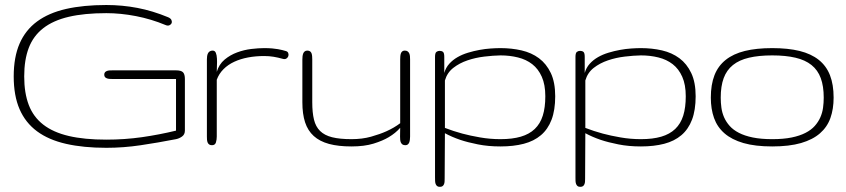

<svg xmlns="http://www.w3.org/2000/svg" viewBox="-20 -574 3345 759"><path d="M400.4 -22Q472.7 -22 541 -31.7Q609.4 -41.5 675.8 -57.6V-261.7H426.8Q420.9 -261.7 414.8 -262Q408.7 -262.2 403.6 -263.9Q398.4 -265.6 395.3 -269Q392.1 -272.5 392.1 -278.8Q392.1 -285.2 395.3 -288.6Q398.4 -292 403.3 -293.7Q408.2 -295.4 414.3 -295.7Q420.4 -295.9 426.8 -295.9H675.8Q696.3 -295.9 703.6 -288.1Q710.9 -280.3 710.9 -261.7V-57.6Q710.9 -42.5 699.7 -34.4Q688.5 -26.4 675.8 -23.9Q603.5 -9.8 535.6 0.2Q467.8 10.3 400.4 10.3Q309.6 10.3 241 -5.4Q172.4 -21 126.5 -54.9Q80.6 -88.9 57.4 -142.3Q34.2 -195.8 34.2 -272Q34.2 -348.1 57.4 -401.6Q80.6 -455.1 126.5 -489Q172.4 -522.9 241 -538.6Q309.6 -554.2 400.4 -554.2Q463.4 -554.2 523.4 -542.7Q583.5 -531.2 644.5 -505.9Q654.8 -501.5 657.7 -494.9Q660.6 -488.3 658.4 -482.7Q656.2 -477.1 649.7 -474.1Q643.1 -471.2 634.3 -475.1Q578.1 -498.5 517.6 -510.3Q457 -522 400.4 -522Q313.5 -522 252 -507.6Q190.4 -493.2 151.1 -462.6Q111.8 -432.1 93.8 -385Q75.7 -337.9 75.7 -272Q75.7 -206.1 93.8 -158.9Q111.8 -111.8 151.1 -81.3Q190.4 -50.8 252 -36.4Q313.5 -22 400.4 -22Z M1110.4 -372.1Q1117.2 -370.1 1119.4 -364.3Q1121.6 -358.4 1119.9 -352.5Q1118.2 -346.7 1112.5 -342.8Q1106.9 -338.9 1098.1 -341.3Q1079.1 -346.7 1061.5 -349.6Q1043.9 -352.5 1023.9 -352.5Q990.7 -352.5 960.7 -346.9Q930.7 -341.3 906 -329.8Q881.3 -318.4 863.5 -300.5Q845.7 -282.7 836.9 -258.8V-34.2Q836.9 -21.5 833.5 -10.7Q830.1 0 817.9 0Q811 0 806.9 -2.9Q802.7 -5.9 800.8 -10.7Q798.8 -15.6 798.3 -21.7Q797.9 -27.8 797.9 -34.2V-339.8Q797.9 -346.2 798.8 -352.3Q799.8 -358.4 802.2 -363.3Q804.7 -368.2 809.3 -371.1Q814 -374 820.8 -374Q829.6 -374 833.3 -365Q836.9 -356 837.6 -342.8Q838.4 -329.6 837.6 -315.2Q836.9 -300.8 836.9 -290Q845.7 -319.8 867.9 -338.4Q890.1 -356.9 917.5 -366.9Q944.8 -377 973.4 -380.4Q1002 -383.8 1023.9 -383.8Q1042.5 -383.8 1055.9 -382.6Q1069.3 -381.3 1079.1 -379.6Q1088.9 -377.9 1096.2 -376Q1103.5 -374 1110.4 -372.1Z M1562 -68.8Q1543.9 -47.9 1516.6 -31.7Q1493.2 -17.6 1456.8 -6.3Q1420.4 4.9 1369.6 4.9Q1317.4 4.9 1280.5 -5.1Q1243.7 -15.1 1220.2 -36.4Q1196.8 -57.6 1186 -90.6Q1175.3 -123.5 1175.3 -169.9V-338.9Q1175.3 -345.2 1176 -351.6Q1176.8 -357.9 1178.7 -362.8Q1180.7 -367.7 1184.6 -370.8Q1188.5 -374 1194.8 -374Q1202.1 -374 1206.1 -370.8Q1210 -367.7 1211.7 -362.8Q1213.4 -357.9 1213.9 -351.6Q1214.4 -345.2 1214.4 -338.9V-169.9Q1214.4 -128.9 1221.2 -101.1Q1228 -73.2 1245.4 -56.2Q1262.7 -39.1 1292.7 -31.5Q1322.8 -23.9 1369.6 -23.9Q1412.1 -23.9 1447 -33.7Q1481.9 -43.5 1507.8 -55.2Q1538.1 -68.8 1562 -86.9V-338.9Q1562 -345.2 1562.5 -351.6Q1563 -357.9 1564.7 -362.8Q1566.4 -367.7 1570.1 -370.8Q1573.7 -374 1580.1 -374Q1587.4 -374 1591.6 -370.8Q1595.7 -367.7 1597.9 -362.8Q1600.1 -357.9 1600.6 -351.6Q1601.1 -345.2 1601.1 -338.9V-34.2Q1601.1 -27.8 1600.3 -21.7Q1599.6 -15.6 1597.7 -10.7Q1595.7 -5.9 1592 -2.9Q1588.4 0 1582.5 0Q1575.2 0 1571 -2.9Q1566.9 -5.9 1564.7 -10.7Q1562.5 -15.6 1562 -21.7Q1561.5 -27.8 1561.5 -34.2Z M1958.5 -383.8Q2002.4 -383.8 2041.7 -374.8Q2081.1 -365.7 2110.6 -343.8Q2140.1 -321.8 2157.5 -285.2Q2174.8 -248.5 2174.8 -193.4Q2174.8 -138.7 2160.4 -100.8Q2146 -63 2118.4 -39.6Q2090.8 -16.1 2050.5 -5.6Q2010.3 4.9 1958.5 4.9Q1909.7 4.9 1869.4 -3.2Q1829.1 -11.2 1799.8 -21Q1765.6 -32.7 1738.8 -47.4L1737.8 130.4Q1737.8 136.7 1737.5 142.8Q1737.3 148.9 1735.4 153.8Q1733.4 158.7 1729.7 161.6Q1726.1 164.6 1718.8 164.6Q1711.4 164.6 1707.8 161.4Q1704.1 158.2 1702.1 153.1Q1700.2 147.9 1700 141.4Q1699.7 134.8 1699.7 127.4V-349.1Q1699.7 -364.7 1705.3 -368.9Q1710.9 -373 1717.8 -373Q1726.1 -373 1731.2 -368.9Q1736.3 -364.7 1736.3 -349.1V-285.6Q1742.2 -306.6 1756.1 -322Q1770 -337.4 1788.8 -348.1Q1807.6 -358.9 1830.3 -365.7Q1853 -372.6 1875.7 -376.7Q1898.4 -380.9 1919.9 -382.3Q1941.4 -383.8 1958.5 -383.8ZM1958.5 -355Q1929.2 -354.5 1894.5 -350.3Q1859.9 -346.2 1828.1 -335.4Q1796.4 -324.7 1772 -305.7Q1747.6 -286.6 1738.8 -255.9V-68.4Q1771.5 -55.7 1807.6 -45.9Q1838.4 -37.6 1877.7 -30.8Q1917 -23.9 1958.5 -23.9Q2005.4 -23.9 2038.8 -33.7Q2072.3 -43.5 2094 -64.2Q2115.7 -85 2125.7 -116.9Q2135.7 -148.9 2135.7 -193.4Q2135.7 -239.3 2121.8 -270.5Q2107.9 -301.8 2084 -320.3Q2060.1 -338.9 2027.6 -346.9Q1995.1 -355 1958.5 -355Z M2513.7 -383.8Q2557.6 -383.8 2596.9 -374.8Q2636.2 -365.7 2665.8 -343.8Q2695.3 -321.8 2712.6 -285.2Q2730 -248.5 2730 -193.4Q2730 -138.7 2715.6 -100.8Q2701.2 -63 2673.6 -39.6Q2646 -16.1 2605.7 -5.6Q2565.4 4.9 2513.7 4.9Q2464.8 4.9 2424.6 -3.2Q2384.3 -11.2 2355 -21Q2320.8 -32.7 2293.9 -47.4L2293 130.4Q2293 136.7 2292.7 142.8Q2292.5 148.9 2290.5 153.8Q2288.6 158.7 2284.9 161.6Q2281.2 164.6 2273.9 164.6Q2266.6 164.6 2262.9 161.4Q2259.3 158.2 2257.3 153.1Q2255.4 147.9 2255.1 141.4Q2254.9 134.8 2254.9 127.4V-349.1Q2254.9 -364.7 2260.5 -368.9Q2266.1 -373 2272.9 -373Q2281.2 -373 2286.4 -368.9Q2291.5 -364.7 2291.5 -349.1V-285.6Q2297.4 -306.6 2311.3 -322Q2325.2 -337.4 2344 -348.1Q2362.8 -358.9 2385.5 -365.7Q2408.2 -372.6 2430.9 -376.7Q2453.6 -380.9 2475.1 -382.3Q2496.6 -383.8 2513.7 -383.8ZM2513.7 -355Q2484.4 -354.5 2449.7 -350.3Q2415 -346.2 2383.3 -335.4Q2351.6 -324.7 2327.1 -305.7Q2302.7 -286.6 2293.9 -255.9V-68.4Q2326.7 -55.7 2362.8 -45.9Q2393.6 -37.6 2432.9 -30.8Q2472.2 -23.9 2513.7 -23.9Q2560.5 -23.9 2594 -33.7Q2627.4 -43.5 2649.2 -64.2Q2670.9 -85 2680.9 -116.9Q2690.9 -148.9 2690.9 -193.4Q2690.9 -239.3 2677 -270.5Q2663.1 -301.8 2639.2 -320.3Q2615.2 -338.9 2582.8 -346.9Q2550.3 -355 2513.7 -355Z M3032.7 4.9Q2965.3 4.9 2918.9 -8.5Q2872.6 -22 2844 -46.9Q2815.4 -71.8 2802.7 -107.4Q2790 -143.1 2790 -188Q2790 -239.7 2804.4 -276.6Q2818.8 -313.5 2848.9 -337.4Q2878.9 -361.3 2924.6 -372.6Q2970.2 -383.8 3032.7 -383.8Q3095.2 -383.8 3140.9 -372.6Q3186.5 -361.3 3216.6 -337.4Q3246.6 -313.5 3261 -276.6Q3275.4 -239.7 3275.4 -188Q3275.4 -143.1 3262.7 -107.4Q3250 -71.8 3221.4 -46.9Q3192.9 -22 3146.5 -8.5Q3100.1 4.9 3032.7 4.9ZM3032.7 -23.9Q3077.1 -23.9 3109.4 -30.5Q3141.6 -37.1 3164.3 -48.8Q3187 -60.5 3200.9 -76.2Q3214.8 -91.8 3222.9 -110.1Q3231 -128.4 3233.6 -148.2Q3236.3 -168 3236.3 -188Q3236.3 -233.4 3224.6 -265.1Q3212.9 -296.9 3188 -316.9Q3163.1 -336.9 3124.5 -345.9Q3085.9 -355 3032.7 -355Q2979.5 -355 2940.9 -345.9Q2902.3 -336.9 2877.4 -316.9Q2852.5 -296.9 2840.8 -265.1Q2829.1 -233.4 2829.1 -188Q2829.1 -168 2831.8 -148.2Q2834.5 -128.4 2842.5 -110.1Q2850.6 -91.8 2864.5 -76.2Q2878.4 -60.5 2901.1 -48.8Q2923.8 -37.1 2956.1 -30.5Q2988.3 -23.9 3032.7 -23.9Z"/></svg>

Font: Gruppo
Style: Regular
Weight: 400
Foundry: Vernon Adams
Version: Version 1.000